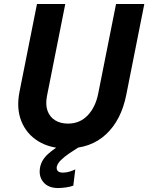

<svg xmlns="http://www.w3.org/2000/svg" viewBox="-20 -740 747 967"><path d="M315.9 7.8Q232.6 7.8 173.1 -28.5Q113.7 -64.8 87.6 -129.5Q61.5 -194.3 78.5 -279.1L166.2 -719.7H308.7L216.7 -257Q208.2 -213.4 219.3 -182.2Q230.5 -151 257.5 -134.2Q284.4 -117.5 322.4 -117.5Q382.2 -117.5 421.7 -159Q461.1 -200.5 474.6 -268.6L564.4 -719.7H706.8L616 -262.5Q590.7 -135 514 -63.6Q437.4 7.8 315.9 7.8ZM272.8 207.1Q222.7 207.1 197.9 176.7Q173.1 146.4 182.3 100.7Q190.3 63.2 224 33.7Q257.7 4.2 310.3 -25.5L378.8 0Q353.9 15.4 329.2 32.2Q304.5 49.1 287.1 66.1Q269.7 83.2 266 99.7Q263.7 112.9 271 121.2Q278.3 129.4 297.4 129.4Q315 129.4 332.8 123.6Q350.5 117.7 359.2 113.1L349.2 195Q333.9 201 310.6 204.1Q287.3 207.1 272.8 207.1Z"/></svg>

Font: Reddit Sans
Style: Italic
Weight: 400
Italic angle: -11.25°
Designer: Stephen Hutchings
Version: Version 1.013